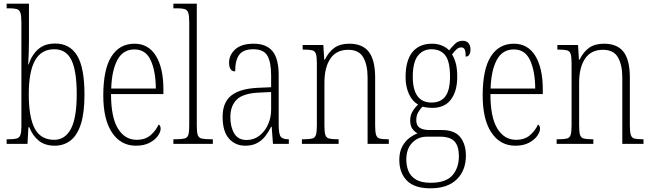

<svg xmlns="http://www.w3.org/2000/svg" viewBox="-20 -780 3533 1041"><path d="M277 10Q224 10 190.5 -17Q157 -44 139 -90H134L129 0H16V-25H28Q56 -25 70.5 -29Q85 -33 90.5 -48Q96 -63 96 -94V-659Q96 -695 90.5 -711Q85 -727 70.5 -731Q56 -735 29 -735H16V-760H137V-564Q137 -537 136 -499Q135 -461 133 -430H135Q152 -482 187 -513Q222 -544 279 -544Q358 -544 398 -479Q438 -414 438 -267Q438 -167 418 -106Q398 -45 361.5 -17.5Q325 10 277 10ZM274 -22Q333 -22 364.5 -81.5Q396 -141 396 -270Q396 -395 367.5 -454Q339 -513 274 -513Q204 -513 170 -452.5Q136 -392 136 -269Q136 -144 168.5 -83Q201 -22 274 -22Z M717 10Q635 10 587.5 -61Q540 -132 540 -262Q540 -404 584 -473.5Q628 -543 709 -543Q785 -543 825.5 -477Q866 -411 866 -294V-270H582Q582 -144 619.5 -83Q657 -22 721 -22Q768 -22 797 -47.5Q826 -73 840 -105Q851 -99 851 -82Q851 -65 836 -43.5Q821 -22 791 -6Q761 10 717 10ZM825 -300Q824 -395 797 -453.5Q770 -512 709 -512Q647 -512 616.5 -455Q586 -398 583 -300Z M920 0V-25H931Q964 -25 980 -29Q996 -33 1001 -48.5Q1006 -64 1006 -98V-660Q1006 -695 1000.5 -711Q995 -727 980.5 -731Q966 -735 939 -735H920V-760H1047V-98Q1047 -64 1052 -48.5Q1057 -33 1073 -29Q1089 -25 1122 -25H1134V0Z M1310 10Q1256 10 1221.5 -28.5Q1187 -67 1187 -147Q1187 -225 1234.5 -262.5Q1282 -300 1381 -304L1450 -307V-371Q1450 -442 1430 -477.5Q1410 -513 1353 -513Q1299 -513 1277 -483Q1255 -453 1255 -393Q1222 -393 1222 -441Q1222 -482 1255.5 -512.5Q1289 -543 1355 -543Q1424 -543 1457.5 -502.5Q1491 -462 1491 -372V-107Q1491 -54 1501.5 -39.5Q1512 -25 1543 -25H1546V0H1460L1453 -93H1450Q1437 -66 1419 -42.5Q1401 -19 1374.5 -4.5Q1348 10 1310 10ZM1317 -21Q1356 -21 1386 -44Q1416 -67 1433 -104.5Q1450 -142 1450 -186V-281L1385 -278Q1298 -274 1263.5 -240Q1229 -206 1229 -145Q1229 -92 1250 -56.5Q1271 -21 1317 -21Z M1617 0V-25H1629Q1658 -25 1673 -29Q1688 -33 1693 -49Q1698 -65 1698 -99V-438Q1698 -472 1693 -487.5Q1688 -503 1673.5 -507Q1659 -511 1631 -511H1621V-536H1733L1738 -456H1741Q1763 -500 1794 -521.5Q1825 -543 1874 -543Q1946 -543 1980 -498.5Q2014 -454 2014 -359V-99Q2014 -65 2019 -49Q2024 -33 2038 -29Q2052 -25 2081 -25H2088V0H1973V-361Q1973 -428 1949.5 -469Q1926 -510 1868 -510Q1804 -510 1771.5 -462.5Q1739 -415 1739 -331V-98Q1739 -64 1744 -48.5Q1749 -33 1764 -29Q1779 -25 1808 -25H1816V0Z M2313 241Q2227 241 2186 199Q2145 157 2145 87Q2145 44 2160.5 15Q2176 -14 2199 -31.5Q2222 -49 2244 -57Q2228 -65 2216 -81.5Q2204 -98 2204 -128Q2204 -155 2217.5 -177Q2231 -199 2247 -213Q2215 -231 2197 -271Q2179 -311 2179 -361Q2179 -452 2216 -497.5Q2253 -543 2323 -543Q2353 -543 2377 -532.5Q2401 -522 2415 -507Q2428 -523 2445.5 -541Q2463 -559 2489 -559Q2510 -559 2520.5 -545.5Q2531 -532 2531 -513Q2531 -495 2524.5 -484Q2518 -473 2505 -473Q2505 -498 2500 -510.5Q2495 -523 2481 -523Q2468 -523 2457 -514Q2446 -505 2431 -485Q2443 -466 2451 -437.5Q2459 -409 2459 -363Q2459 -286 2425 -240.5Q2391 -195 2323 -195Q2312 -195 2295.5 -197Q2279 -199 2271 -202Q2258 -189 2247.5 -171.5Q2237 -154 2237 -128Q2237 -99 2256 -87Q2275 -75 2308 -75H2375Q2445 -75 2475.5 -36.5Q2506 2 2506 64Q2506 144 2456.5 192.5Q2407 241 2313 241ZM2320 -224Q2370 -224 2395 -258Q2420 -292 2420 -365Q2420 -446 2394.5 -479.5Q2369 -513 2319 -513Q2273 -513 2245.5 -477.5Q2218 -442 2218 -364Q2218 -224 2320 -224ZM2315 211Q2397 211 2432.5 171Q2468 131 2468 67Q2468 13 2444.5 -13Q2421 -39 2365 -39H2294Q2247 -39 2215 -6Q2183 27 2183 85Q2183 120 2195 148.5Q2207 177 2236 194Q2265 211 2315 211Z M2774 10Q2692 10 2644.5 -61Q2597 -132 2597 -262Q2597 -404 2641 -473.5Q2685 -543 2766 -543Q2842 -543 2882.5 -477Q2923 -411 2923 -294V-270H2639Q2639 -144 2676.5 -83Q2714 -22 2778 -22Q2825 -22 2854 -47.5Q2883 -73 2897 -105Q2908 -99 2908 -82Q2908 -65 2893 -43.5Q2878 -22 2848 -6Q2818 10 2774 10ZM2882 -300Q2881 -395 2854 -453.5Q2827 -512 2766 -512Q2704 -512 2673.5 -455Q2643 -398 2640 -300Z M2998 0V-25H3010Q3039 -25 3054 -29Q3069 -33 3074 -49Q3079 -65 3079 -99V-438Q3079 -472 3074 -487.5Q3069 -503 3054.5 -507Q3040 -511 3012 -511H3002V-536H3114L3119 -456H3122Q3144 -500 3175 -521.5Q3206 -543 3255 -543Q3327 -543 3361 -498.5Q3395 -454 3395 -359V-99Q3395 -65 3400 -49Q3405 -33 3419 -29Q3433 -25 3462 -25H3469V0H3354V-361Q3354 -428 3330.5 -469Q3307 -510 3249 -510Q3185 -510 3152.5 -462.5Q3120 -415 3120 -331V-98Q3120 -64 3125 -48.5Q3130 -33 3145 -29Q3160 -25 3189 -25H3197V0Z"/></svg>

Font: Noto Serif Bengali Condensed ExtraLight
Style: Regular
Weight: 200
Width: 3
Designer: Juan Bruce, Universal Thirst, Indian Type Foundry and the Monotype Design Team.
Foundry: Monotype Imaging Inc.
Version: Version 2.003; ttfautohint (v1.8.4.7-5d5b)